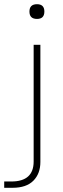

<svg xmlns="http://www.w3.org/2000/svg" viewBox="-70 -713 301 913"><path d="M-16 150Q90 150 90 55V-500H122V57Q122 113 88.5 146.5Q55 180 -10 180H-50V150ZM106 -693Q141 -693 141 -658Q141 -623 106 -623Q70 -623 70 -658Q70 -693 106 -693Z"/></svg>

Font: Fivo Sans Thin
Style: Regular
Weight: 250
Foundry: Alexander Slobzheninov
Version: 1.0